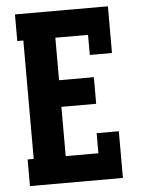

<svg xmlns="http://www.w3.org/2000/svg" viewBox="-53 -777 605 819"><g transform="rotate(-5 250.0 -367.5)"><path d="M42 0V-114H68V-621H42V-735H440V-535H345V-621H205V-439H354V-325H205V-114H345V-200H440V0Z"/></g></svg>

Font: Iosevka Curly Slab Heavy
Style: Regular
Weight: 900
Monospace: yes
Designer: Belleve Invis
Foundry: Belleve Invis
Version: Version 22.1.2; ttfautohint (v1.8.4)